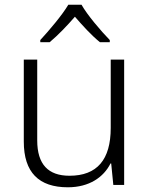

<svg xmlns="http://www.w3.org/2000/svg" viewBox="-20 -785 636 815"><path d="M326 -765H270C245 -722 188 -655 151 -615V-606H191C227 -636 266 -677 298 -714C330 -677 368 -635 404 -606H446V-615C408 -654 350 -722 326 -765ZM507 -532H450V-242C450 -107 392 -39 275 -39C185 -39 138 -87 138 -189V-532H81V-184C81 -53 145 10 268 10C359 10 420 -33 449 -91H452L461 0H507Z"/></svg>

Font: Noto Sans Bengali Light
Style: Regular
Weight: 300
Designer: Jelle Bosma - Monotype Design Team
Foundry: Monotype Imaging Inc.
Version: Version 2.003